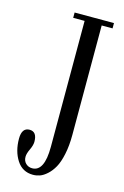

<svg xmlns="http://www.w3.org/2000/svg" viewBox="-112 -752 529 817"><g transform="rotate(15 153.0 -343.5)"><path d="M118.7 12.7Q72.3 12.7 47.1 -26.4Q22 -65.4 22 -120.6Q22 -168.9 56.2 -168.9Q88.9 -168.9 88.9 -124.5Q88.9 -109.4 78.9 -88.4Q68.8 -67.4 68.8 -53.2Q68.8 -35.2 80.3 -24.2Q91.8 -13.2 108.4 -13.2Q162.1 -13.2 162.1 -121.6V-676.8H111.8V-700.2H285.2V-676.8H237.3V-194.8Q237.3 -146.5 229.2 -108.9Q221.2 -71.3 208.7 -49.1Q196.3 -26.9 179.9 -12.2Q163.6 2.4 148.7 7.6Q133.8 12.7 118.7 12.7Z"/></g></svg>

Font: Imbue
Style: Regular
Weight: 400
Designer: Tyler Finck
Foundry: Etcetera Type Company
Version: Version 0.910